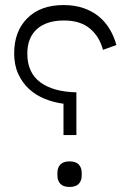

<svg xmlns="http://www.w3.org/2000/svg" viewBox="-20 -730 509 759"><path d="M231 -196V-320Q192 -325 156.5 -339.5Q121 -354 94.5 -378.5Q68 -403 52 -438Q36 -473 36 -519Q36 -606 88 -658Q140 -710 231 -710Q275 -710 310 -698Q345 -686 370.5 -665Q396 -644 413.5 -615Q431 -586 440 -552L387 -533Q373 -586 335 -617.5Q297 -649 233 -649Q164 -649 126 -615Q88 -581 88 -518Q88 -443 139 -405Q190 -367 282 -365V-196ZM255 9Q230 9 218.5 -3.5Q207 -16 207 -36V-47Q207 -67 218.5 -79.5Q230 -92 255 -92Q280 -92 291.5 -79.5Q303 -67 303 -47V-36Q303 -16 291.5 -3.5Q280 9 255 9Z"/></svg>

Font: IBM Plex Sans Arabic Light
Style: Regular
Weight: 300
Designer: Mike Abbink, Paul van der Laan, Pieter van Rosmalen, Wael Morcos, Khajak Apelian
Foundry: Bold Monday
Version: Version 1.2